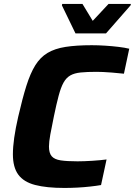

<svg xmlns="http://www.w3.org/2000/svg" viewBox="-20 -919 666 947"><path d="M297.8 8Q209.5 8 153.2 -6.7Q96.9 -21.3 70.2 -57.7Q43.6 -94 43.6 -158Q43.6 -193.8 50.1 -239.7Q56.6 -285.6 70 -344Q90.5 -433.4 110 -495.4Q129.5 -557.4 154 -596.9Q178.5 -636.4 214.4 -657.9Q250.3 -679.4 303.4 -687.7Q356.5 -696 432.7 -696Q464.1 -696 498.6 -693.8Q533.1 -691.6 564.3 -687.8Q595.5 -684.1 617.5 -678.7L591.3 -555.5Q557.5 -559.1 532 -561.1Q506.4 -563.1 488 -563.9Q469.5 -564.7 456.1 -564.7Q409.2 -564.7 378 -561.5Q346.8 -558.4 326.7 -546.9Q306.6 -535.3 293.4 -511.6Q280.2 -487.8 269.3 -446.9Q258.3 -405.9 245.6 -344Q235 -293 228.2 -255.8Q221.5 -218.5 221.5 -196.2Q221.5 -164.1 235.1 -148.3Q248.8 -132.6 279.5 -128Q310.2 -123.3 362.4 -123.3Q394.1 -123.3 434.6 -125.9Q475 -128.5 505.6 -132.5L478.4 -6.3Q456 -2.3 424.9 1.1Q393.9 4.6 361 6.3Q328 8 297.8 8ZM352.3 -754.3 285.3 -892.6 286.9 -899.5H386.8L437.4 -816.2L515.3 -899.5H625.6L624 -892.6L502.9 -754.3Z"/></svg>

Font: Saira Thin
Style: Italic
Weight: 100
Italic angle: -12°
Designer: Hector Gatti with collaboration of the Omnibus-Type team
Foundry: Omnibus-Type
Version: Version 1.101